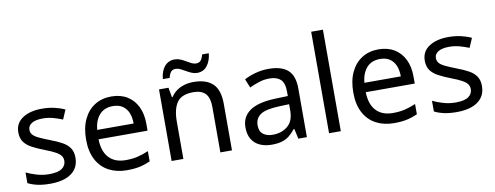

<svg xmlns="http://www.w3.org/2000/svg" viewBox="-63 -1083 3650 1416"><g transform="rotate(-10 1761.5 -375.0)"><path d="M434 -148Q434 -96 408 -61Q382 -26 334 -8Q286 10 220 10Q164 10 123.5 1Q83 -8 52 -24V-104Q84 -88 129.5 -74.5Q175 -61 222 -61Q289 -61 319 -82.5Q349 -104 349 -140Q349 -160 338 -176Q327 -192 298.5 -208Q270 -224 217 -244Q165 -264 128 -284Q91 -304 71 -332Q51 -360 51 -404Q51 -472 106.5 -509Q162 -546 252 -546Q301 -546 343.5 -536.5Q386 -527 423 -510L393 -440Q359 -454 322 -464Q285 -474 246 -474Q192 -474 163.5 -456.5Q135 -439 135 -409Q135 -387 148 -371.5Q161 -356 191.5 -341.5Q222 -327 273 -307Q324 -288 360 -268Q396 -248 415 -219.5Q434 -191 434 -148Z M771 -546Q840 -546 889.5 -516Q939 -486 965.5 -431.5Q992 -377 992 -304V-251H625Q627 -160 671.5 -112.5Q716 -65 796 -65Q847 -65 886.5 -74.5Q926 -84 968 -102V-25Q927 -7 887 1.5Q847 10 792 10Q716 10 657.5 -21Q599 -52 566.5 -113.5Q534 -175 534 -264Q534 -352 563.5 -415Q593 -478 646.5 -512Q700 -546 771 -546ZM770 -474Q707 -474 670.5 -433.5Q634 -393 627 -321H900Q900 -367 886 -401Q872 -435 843.5 -454.5Q815 -474 770 -474Z M1386 -546Q1482 -546 1531 -499.5Q1580 -453 1580 -349V0H1493V-343Q1493 -408 1464 -440Q1435 -472 1373 -472Q1284 -472 1250 -422Q1216 -372 1216 -278V0H1128V-536H1199L1212 -463H1217Q1235 -491 1261.5 -509.5Q1288 -528 1320 -537Q1352 -546 1386 -546ZM1169 -606Q1172 -636 1180.5 -659.5Q1189 -683 1203 -699.5Q1217 -716 1236 -725Q1255 -734 1279 -734Q1301 -734 1321.5 -725.5Q1342 -717 1361 -705.5Q1380 -694 1397.5 -685.5Q1415 -677 1431 -677Q1454 -677 1466.5 -691.5Q1479 -706 1486 -735H1536Q1530 -677 1502 -642Q1474 -607 1427 -607Q1406 -607 1386 -615.5Q1366 -624 1346.5 -635.5Q1327 -647 1309.5 -655.5Q1292 -664 1275 -664Q1251 -664 1239 -649.5Q1227 -635 1220 -606Z M1949 -545Q2047 -545 2094 -502Q2141 -459 2141 -365V0H2077L2060 -76H2056Q2033 -47 2008.5 -27.5Q1984 -8 1952.5 1Q1921 10 1876 10Q1828 10 1789.5 -7Q1751 -24 1729 -59.5Q1707 -95 1707 -149Q1707 -229 1770 -272.5Q1833 -316 1964 -320L2055 -323V-355Q2055 -422 2026 -448Q1997 -474 1944 -474Q1902 -474 1864 -461.5Q1826 -449 1793 -433L1766 -499Q1801 -518 1849 -531.5Q1897 -545 1949 -545ZM1975 -259Q1875 -255 1836.5 -227Q1798 -199 1798 -148Q1798 -103 1825.5 -82Q1853 -61 1896 -61Q1964 -61 2009 -98.5Q2054 -136 2054 -214V-262Z M2395 0H2307V-760H2395Z M2772 -546Q2841 -546 2890.5 -516Q2940 -486 2966.5 -431.5Q2993 -377 2993 -304V-251H2626Q2628 -160 2672.5 -112.5Q2717 -65 2797 -65Q2848 -65 2887.5 -74.5Q2927 -84 2969 -102V-25Q2928 -7 2888 1.5Q2848 10 2793 10Q2717 10 2658.5 -21Q2600 -52 2567.5 -113.5Q2535 -175 2535 -264Q2535 -352 2564.5 -415Q2594 -478 2647.5 -512Q2701 -546 2772 -546ZM2771 -474Q2708 -474 2671.5 -433.5Q2635 -393 2628 -321H2901Q2901 -367 2887 -401Q2873 -435 2844.5 -454.5Q2816 -474 2771 -474Z M3478 -148Q3478 -96 3452 -61Q3426 -26 3378 -8Q3330 10 3264 10Q3208 10 3167.5 1Q3127 -8 3096 -24V-104Q3128 -88 3173.5 -74.5Q3219 -61 3266 -61Q3333 -61 3363 -82.5Q3393 -104 3393 -140Q3393 -160 3382 -176Q3371 -192 3342.5 -208Q3314 -224 3261 -244Q3209 -264 3172 -284Q3135 -304 3115 -332Q3095 -360 3095 -404Q3095 -472 3150.5 -509Q3206 -546 3296 -546Q3345 -546 3387.5 -536.5Q3430 -527 3467 -510L3437 -440Q3403 -454 3366 -464Q3329 -474 3290 -474Q3236 -474 3207.5 -456.5Q3179 -439 3179 -409Q3179 -387 3192 -371.5Q3205 -356 3235.5 -341.5Q3266 -327 3317 -307Q3368 -288 3404 -268Q3440 -248 3459 -219.5Q3478 -191 3478 -148Z"/></g></svg>

Font: Noto Sans Gurmukhi
Style: Regular
Weight: 400
Designer: Jelle Bosma - Monotype Design Team
Foundry: Monotype Imaging Inc.
Version: Version 2.003